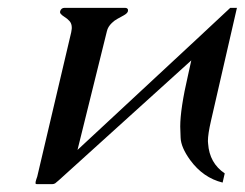

<svg xmlns="http://www.w3.org/2000/svg" viewBox="-20 -462 626 491"><path d="M481.9 -360.8 568.8 -441.9H585.9L546.4 -270Q527.3 -186.5 519.5 -152.8Q511.7 -119.1 511.7 -101.1Q511.7 -97.7 512.2 -94.7Q515.6 -44.9 554.7 -18.6L549.3 4.9Q499.5 -7.3 466.3 -52.7Q442.9 -85 441.9 -109.6Q440.9 -134.3 440.9 -138.2Q440.9 -183.6 460.9 -270L469.2 -307.6L130.4 -1Q124 4.4 121.1 6.8Q117.7 8.8 114.3 8.8H74.2Q70.8 8.8 70.8 6.3Q70.8 4.9 71.3 2Q72.3 -2.4 75.2 -10.3L162.1 -379.4Q166.5 -398.4 157.7 -408.2Q151.9 -414.6 145 -418.7Q138.2 -422.9 134.8 -427.2Q132.8 -430.2 133.8 -433.1Q134.8 -437 137.7 -439.5Q140.6 -441.9 144.5 -441.9H300.3Q304.2 -441.9 306.2 -439.5Q308.1 -437 307.1 -433.1Q305.7 -427.7 295.9 -422.4Q289.1 -418.5 280.8 -414.1Q272.5 -409.7 266.1 -403.3Q255.9 -393.6 253.4 -382.3L178.2 -78.6Z"/></svg>

Font: Caudex
Style: Italic
Weight: 400
Italic angle: -13°
Version: Version 1.04